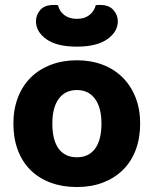

<svg xmlns="http://www.w3.org/2000/svg" viewBox="-20 -739 620 774"><path d="M545 -241Q545 -182 527 -134.5Q509 -87 475.5 -54Q442 -21 395 -3Q348 15 290 15Q232 15 184.5 -2.5Q137 -20 103.5 -53Q70 -86 52 -133.5Q34 -181 34 -241Q34 -299 52.5 -346.5Q71 -394 104.5 -427Q138 -460 185.5 -478Q233 -496 290 -496Q347 -496 394 -478Q441 -460 474.5 -426.5Q508 -393 526.5 -346Q545 -299 545 -241ZM290 -376Q243 -376 217 -341Q191 -306 191 -241Q191 -174 216.5 -139.5Q242 -105 290 -105Q338 -105 363.5 -140Q389 -175 389 -241Q389 -305 363 -340.5Q337 -376 290 -376ZM290 -663Q321 -663 340.5 -678.5Q360 -694 366 -718Q371 -719 375 -719Q379 -719 384 -719Q419 -719 437 -699Q455 -679 455 -653Q455 -611 412.5 -581Q370 -551 290 -551Q209 -551 167 -581Q125 -611 125 -653Q125 -679 142.5 -699Q160 -719 196 -719Q201 -719 205 -719Q209 -719 214 -718Q219 -694 239 -678.5Q259 -663 290 -663Z"/></svg>

Font: Baloo 2
Style: Bold
Weight: 700
Designer: Sarang Kulkarni and Ek Type
Foundry: Ek Type
Version: Version 1.640;hotconv 1.0.111;makeotfexe 2.5.65597; ttfautoh